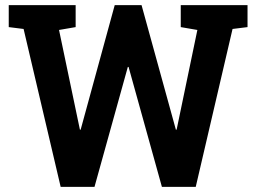

<svg xmlns="http://www.w3.org/2000/svg" viewBox="-20 -731 1003 751"><path d="M948.2 -625 889.6 -617.7 745.6 0H613.3L482.9 -469.2H480L349.6 0H217.3L72.3 -617.7L14.2 -625V-710.9H275.9V-625L210.9 -613.8L292.5 -224.1L295.4 -223.6L428.7 -710.9H533.7L668 -223.6L670.9 -224.1L752 -613.8L687 -625V-710.9H948.2Z"/></svg>

Font: TypoPRO Roboto Slab
Style: Bold
Weight: 700
Designer: Google
Version: Version 1.100263; 2013; ttfautohint (v0.94.20-1c74) -l 8 -r 